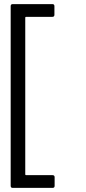

<svg xmlns="http://www.w3.org/2000/svg" viewBox="-20 -794 420 935"><path d="M32 111V-764Q32 -774 42 -774H235Q245 -774 245 -764V-722Q245 -712 235 -712H107Q103 -712 103 -708V55Q103 59 107 59H236Q246 59 246 69V111Q246 121 236 121H42Q32 121 32 111Z"/></svg>

Font: Amber EN
Style: Regular
Weight: 400
Designer: Jeremy Tribby
Foundry: Tribby Type Co.
Version: Version 1.403 November 24, 2021